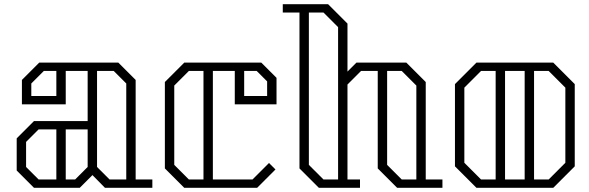

<svg xmlns="http://www.w3.org/2000/svg" viewBox="-20 -900 2824 920"><path d="M710 -40V0H483L423 -61L362 0H143L60 -83V-237L143 -320H400V-560H295V-400H85V-517L168 -600H547L630 -517V-40ZM250 -560H190L130 -500V-440H250ZM505 -40H585V-500L525 -560H445V-100ZM165 -40H250V-280H165L105 -220V-100ZM400 -100V-280H295V-40H340Z M1105 -400V-560H1000V-40H1190L1269 -119L1300 -88L1212 0H863L770 -93V-507L863 -600H1232L1305 -527V-400ZM955 -560H885L815 -490V-110L885 -40H955ZM1150 -440H1260V-510L1210 -560H1150Z M2100 -40V0H1883L1790 -93V-560H1710L1645 -495V-40H1705V0H1508L1415 -93V-840H1335V-880H1552L1645 -787V-557L1688 -600H1927L2020 -507V-40ZM1600 -40V-770L1530 -840H1460V-110L1530 -40ZM1905 -40H1975V-490L1905 -560H1835V-110Z M2734 -497V-103L2631 0H2263L2160 -103V-497L2263 -600H2631ZM2285 -40H2355V-560H2285L2205 -480V-120ZM2400 -560V-40H2494V-560ZM2689 -480 2609 -560H2539V-40H2609L2689 -120Z"/></svg>

Font: Kumar One Outline
Style: Regular
Weight: 400
Designer: Parimal Parmar
Foundry: Indian Type Foundry
Version: Version 1.000;PS 1.000;hotconv 1.0.88;makeotf.lib2.5.647800